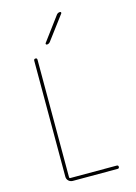

<svg xmlns="http://www.w3.org/2000/svg" viewBox="-139 -1023 778 1096"><g transform="rotate(-15 250.0 -475.0)"><path d="M209 -790Q205.1 -790 203.6 -793.5Q202.1 -796.9 204.1 -799.8L308.6 -940.4Q316.4 -950.2 329.1 -950.2Q333 -950.2 334.5 -946.8Q335.9 -943.4 334 -940.4L228.5 -799.8Q220.7 -790 209 -790ZM150.4 0Q135.7 0 125.5 -9.8Q115.2 -19.5 115.2 -35.2V-719.7Q115.2 -729.5 125 -730Q134.8 -730.5 134.8 -719.7V-25.4Q134.8 -20.5 139.6 -19.5H415Q424.8 -19.5 424.8 -9.8Q424.8 0 415 0Z"/></g></svg>

Font: Rounded Mgen+ 1m thin
Style: Regular
Weight: 100
Designer: [Source Han Sans]
Ryoko NISHIZUKA  (kana & ideographs); Paul D. Hunt (Latin, Greek & Cyrillic); Wenlong ZHANG  (bopomofo
Version: Version 1.059.20150602